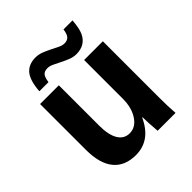

<svg xmlns="http://www.w3.org/2000/svg" viewBox="-197 -850 994 994"><g transform="rotate(-45 300.0 -353.0)"><path d="M203.1 -528.3V-231.9Q203.1 -164.6 224.9 -128.7Q246.6 -92.8 287.1 -92.8Q331.1 -92.8 359.6 -136Q388.2 -179.2 388.2 -245.1V-528.3H525.4V-118.2Q525.4 -50.8 529.3 0H398.4Q392.6 -70.3 392.6 -105H390.1Q337.9 9.8 230 9.8Q149.9 9.8 107.9 -41.3Q65.9 -92.3 65.9 -192.9V-528.3ZM381.8 -577.6Q360.4 -577.6 338.6 -586.2Q316.9 -594.7 296.4 -605.2Q275.9 -615.7 257.6 -624.3Q239.3 -632.8 224.6 -632.8Q202.6 -632.8 191.9 -621.3Q181.2 -609.9 176.8 -577.6H109.9Q115.7 -653.8 142.8 -684.8Q169.9 -715.8 219.7 -715.8Q241.7 -715.8 263.7 -707.3Q285.6 -698.7 306.2 -688.2Q326.7 -677.7 344.5 -669.2Q362.3 -660.6 376.5 -660.6Q399.4 -660.6 410.2 -673.6Q420.9 -686.5 424.8 -715.8H490.7Q486.8 -661.6 474.1 -633.8Q461.4 -606 438.2 -591.8Q415 -577.6 381.8 -577.6Z"/></g></svg>

Font: Cousine
Style: Bold
Weight: 700
Monospace: yes
Designer: Steve Matteson
Foundry: Ascender Corporation
Version: Version 1.20